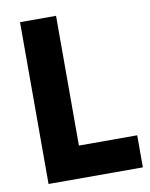

<svg xmlns="http://www.w3.org/2000/svg" viewBox="-82 -780 656 841"><g transform="rotate(-10 246.0 -360.0)"><path d="M65.4 0V-719.7H225.6V-142.6H484.9V0Z"/></g></svg>

Font: Reddit Sans ExtraBold
Style: Regular
Weight: 800
Designer: Stephen Hutchings
Foundry: Reddit
Version: Version 1.014; ttfautohint (v1.8.4.7-5d5b)